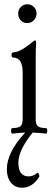

<svg xmlns="http://www.w3.org/2000/svg" viewBox="-20 -620 258 898"><path d="M65 -557Q65 -575 77.5 -587.5Q90 -600 107 -600Q126 -600 138.5 -587.5Q151 -575 151 -557Q151 -538 138 -525Q125 -512 107 -512Q89 -512 77 -525Q65 -538 65 -557ZM38 5Q32 5 32 -8Q32 -21 38 -21Q65 -21 75.5 -29.5Q86 -38 86 -61V-281Q86 -351 41 -351Q34 -351 34 -363Q34 -375 41 -375Q72 -375 125 -418Q139 -431 145 -431Q149 -431 149 -417Q147 -394 147 -345V-61Q147 -38 157.5 -29.5Q168 -21 195 -21Q201 -21 201 -8Q201 5 195 5Q174 2 133 0Q66 82 66 141Q66 205 114 205Q136 205 155 188Q164 190 164 206Q132 258 83 258Q50 258 31 234Q12 210 12 172Q12 92 98 0Q58 2 38 5Z"/></svg>

Font: Junicode Cond Light
Style: Regular
Weight: 300
Width: 3
Designer: Peter S. Baker
Version: Version 2.201